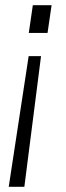

<svg xmlns="http://www.w3.org/2000/svg" viewBox="-20 -513 254 737"><path d="M73.5 204H13.5L90 -297.5H137.5ZM106 -493H178L162.5 -386.5H90.5Z"/></svg>

Font: HK Grotesk Light
Style: Italic
Weight: 300
Italic angle: -16°
Designer: Alfredo Marco Pradil
Foundry: Hanken Design Co.
Version: Version 3.001